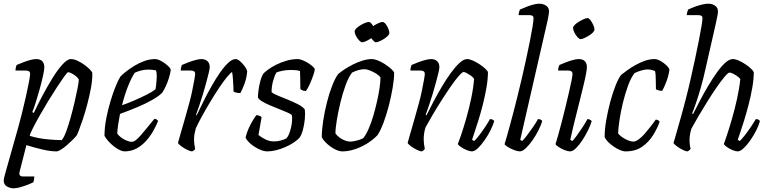

<svg xmlns="http://www.w3.org/2000/svg" viewBox="-28 -820 4168 1040"><path d="M46 200Q27 200 9.5 190Q-8 180 -8 157Q-8 148 3.5 108Q15 68 32.5 5.5Q50 -57 71 -131Q80 -163 91 -207Q102 -251 112 -295.5Q122 -340 128.5 -374Q135 -408 135 -419Q135 -430 129 -434Q123 -438 110 -438H56Q56 -446 58 -455Q60 -464 62 -468Q79 -475 98 -482.5Q117 -490 136 -495Q155 -500 168 -500Q190 -500 201 -488.5Q212 -477 212 -456Q212 -441 204.5 -407Q197 -373 186 -334Q175 -295 164.5 -262Q154 -229 147 -213L155 -208Q175 -251 201.5 -301Q228 -351 256 -396.5Q284 -442 310.5 -471Q337 -500 356 -500Q372 -500 391.5 -491Q411 -482 429 -469Q447 -456 459 -443.5Q471 -431 472 -425Q473 -389 465 -345.5Q457 -302 445.5 -258Q434 -214 421.5 -176.5Q409 -139 399.5 -114.5Q390 -90 387 -86Q381 -78 367 -64Q353 -50 336 -35Q319 -20 303 -10Q287 0 278 0Q246 0 202.5 -10Q159 -20 115 -34L78 111Q75 124 80 130Q85 136 98 136H158Q158 143 156.5 151Q155 159 153 167Q137 175 117 182.5Q97 190 78.5 195Q60 200 46 200ZM306 -61Q317 -72 329.5 -105Q342 -138 354 -181Q366 -224 376 -267Q386 -310 392.5 -343.5Q399 -377 399 -389Q394 -399 382.5 -408Q371 -417 359 -423Q347 -429 341 -429Q337 -429 321 -407Q305 -385 282 -350Q259 -315 234 -274Q209 -233 187 -194Q165 -155 150 -125.5Q135 -96 133 -84Q180 -70 228 -65.5Q276 -61 306 -61Z M646 0Q636 0 621 -7Q606 -14 590.5 -26Q575 -38 561 -53Q547 -68 538 -84Q538 -129 547.5 -178Q557 -227 570.5 -272Q584 -317 598.5 -352.5Q613 -388 624 -405Q633 -415 653 -431Q673 -447 699 -463Q725 -479 754 -489.5Q783 -500 812 -500Q826 -500 846 -489Q866 -478 881 -464Q896 -450 897 -441Q894 -420 886.5 -396Q879 -372 869 -351Q859 -330 850 -317Q832 -299 796 -278.5Q760 -258 714.5 -239Q669 -220 622 -203Q616 -172 612 -145Q608 -118 607 -97Q613 -87 626.5 -76.5Q640 -66 656.5 -59Q673 -52 687 -52Q696 -52 707 -60.5Q718 -69 732.5 -85Q747 -101 765.5 -124Q784 -147 808 -176Q816 -176 821 -172.5Q826 -169 828 -164Q818 -139 802 -110.5Q786 -82 763.5 -57Q741 -32 712 -16Q683 0 646 0ZM633 -250Q665 -261 699.5 -276Q734 -291 765 -306.5Q796 -322 814 -336Q816 -345 817.5 -356Q819 -367 819 -374Q821 -392 821 -409.5Q821 -427 817 -439Q806 -441 795.5 -442Q785 -443 777 -443Q754 -443 735.5 -438Q717 -433 702 -426Q683 -398 664.5 -350.5Q646 -303 633 -250Z M1013 0Q1006 0 994 -5Q982 -10 969.5 -17.5Q957 -25 947.5 -33Q938 -41 936 -46Q940 -60 949 -92Q958 -124 971 -168Q984 -212 997 -261Q1006 -293 1013 -327.5Q1020 -362 1024.5 -387Q1029 -412 1029 -419Q1029 -430 1022.5 -434Q1016 -438 1004 -438H951Q951 -446 953 -454Q955 -462 957 -468Q975 -476 994 -483Q1013 -490 1031.5 -495Q1050 -500 1063 -500Q1084 -500 1096 -488.5Q1108 -477 1108 -456Q1108 -447 1102.5 -424.5Q1097 -402 1089 -372Q1081 -342 1071 -309Q1061 -276 1051 -247Q1041 -218 1034 -199L1037 -195Q1054 -230 1074.5 -271.5Q1095 -313 1118 -353.5Q1141 -394 1164 -427Q1187 -460 1208.5 -480Q1230 -500 1248 -500Q1258 -500 1268.5 -491.5Q1279 -483 1288.5 -472Q1298 -461 1304.5 -450Q1311 -439 1311 -433Q1308 -398 1297 -368Q1286 -338 1274 -316Q1263 -316 1253 -318Q1243 -320 1237 -324Q1237 -333 1236 -353Q1235 -373 1233.5 -395Q1232 -417 1229 -430Q1220 -425 1201 -402Q1182 -379 1159 -344.5Q1136 -310 1112.5 -271Q1089 -232 1068 -194Q1047 -156 1033 -126Q1029 -112 1026 -97Q1023 -82 1023 -64Q1023 -52 1024.5 -39.5Q1026 -27 1029 -14Q1028 -11 1024.5 -7.5Q1021 -4 1013 0Z M1420 0Q1403 0 1383.5 -8Q1364 -16 1346.5 -28Q1329 -40 1317 -53Q1305 -66 1302 -75Q1308 -101 1319.5 -126Q1331 -151 1343 -170Q1355 -189 1360 -196Q1367 -196 1372.5 -194.5Q1378 -193 1382.5 -190.5Q1387 -188 1389 -185Q1386 -169 1381.5 -142Q1377 -115 1372 -89Q1387 -76 1409.5 -65Q1432 -54 1456 -54Q1475 -54 1493 -59Q1511 -64 1523 -70Q1531 -78 1537.5 -94Q1544 -110 1548.5 -129.5Q1553 -149 1554 -167Q1555 -185 1553 -195Q1551 -201 1532.5 -209Q1514 -217 1488 -227.5Q1462 -238 1435.5 -249Q1409 -260 1390.5 -271.5Q1372 -283 1369 -293Q1369 -305 1372 -329.5Q1375 -354 1382 -380.5Q1389 -407 1400 -423Q1408 -431 1425.5 -444Q1443 -457 1468 -469.5Q1493 -482 1523.5 -491Q1554 -500 1586 -500Q1595 -500 1610.5 -494Q1626 -488 1641 -478.5Q1656 -469 1666.5 -459.5Q1677 -450 1677 -444Q1677 -436 1669 -412.5Q1661 -389 1650 -364.5Q1639 -340 1629 -327Q1623 -327 1616.5 -328.5Q1610 -330 1605.5 -333Q1601 -336 1599 -338Q1599 -351 1598.5 -369Q1598 -387 1598 -405Q1598 -423 1597 -435Q1587 -439 1573.5 -440Q1560 -441 1547 -441Q1521 -441 1499 -436Q1477 -431 1470 -428Q1460 -413 1451.5 -382.5Q1443 -352 1443 -321Q1453 -312 1477.5 -302Q1502 -292 1531.5 -280Q1561 -268 1586.5 -255Q1612 -242 1623 -227Q1626 -204 1623 -174Q1620 -144 1613 -117.5Q1606 -91 1595 -75Q1582 -60 1561 -46.5Q1540 -33 1515.5 -22.5Q1491 -12 1466 -6Q1441 0 1420 0Z M1827 0Q1812 0 1795.5 -7Q1779 -14 1763 -25.5Q1747 -37 1734 -50.5Q1721 -64 1715 -77Q1715 -116 1722.5 -165Q1730 -214 1742.5 -264Q1755 -314 1771 -355Q1787 -396 1803 -418Q1815 -429 1836 -443Q1857 -457 1882.5 -470Q1908 -483 1935 -491.5Q1962 -500 1986 -500Q2000 -500 2019 -492.5Q2038 -485 2057 -472.5Q2076 -460 2090 -447.5Q2104 -435 2107 -426Q2107 -392 2099 -345Q2091 -298 2078.5 -249Q2066 -200 2050 -157Q2034 -114 2017 -88Q1993 -63 1961 -43Q1929 -23 1894 -11.5Q1859 0 1827 0ZM1869 -53Q1877 -53 1890.5 -55.5Q1904 -58 1918 -62.5Q1932 -67 1940 -72Q1954 -89 1968 -120.5Q1982 -152 1993.5 -191Q2005 -230 2014 -269.5Q2023 -309 2028 -343.5Q2033 -378 2033 -400Q2026 -411 2010 -421Q1994 -431 1976.5 -438Q1959 -445 1945 -445Q1932 -445 1914.5 -440.5Q1897 -436 1879 -427Q1860 -402 1844 -358.5Q1828 -315 1816 -265Q1804 -215 1796.5 -170Q1789 -125 1789 -97Q1799 -84 1812.5 -74Q1826 -64 1841.5 -58.5Q1857 -53 1869 -53ZM2008 -591Q2002 -591 1992 -602Q1982 -613 1975.5 -626.5Q1969 -640 1969 -649Q1969 -657 1978 -666Q1987 -675 2000 -683Q2013 -691 2025.5 -696Q2038 -701 2044 -701Q2052 -701 2060.5 -690.5Q2069 -680 2075 -665.5Q2081 -651 2081 -641Q2081 -634 2072.5 -625.5Q2064 -617 2051.5 -609Q2039 -601 2027 -596Q2015 -591 2008 -591ZM1933 -591Q1927 -591 1917 -601.5Q1907 -612 1900 -626Q1893 -640 1893 -649Q1893 -657 1902 -666Q1911 -675 1924 -683Q1937 -691 1950 -696Q1963 -701 1969 -701Q1977 -701 1985.5 -690.5Q1994 -680 2000 -665.5Q2006 -651 2006 -641Q2006 -634 1997.5 -625.5Q1989 -617 1976.5 -609Q1964 -601 1952.5 -596Q1941 -591 1933 -591Z M2257 0Q2250 0 2238 -5Q2226 -10 2213.5 -17.5Q2201 -25 2191.5 -33Q2182 -41 2180 -46Q2184 -60 2193 -92Q2202 -124 2215 -168Q2228 -212 2241 -261Q2250 -293 2257 -327.5Q2264 -362 2268.5 -387Q2273 -412 2273 -419Q2273 -430 2266.5 -434Q2260 -438 2248 -438H2195Q2195 -446 2197 -454Q2199 -462 2201 -468Q2219 -476 2238 -483Q2257 -490 2275.5 -495Q2294 -500 2307 -500Q2328 -500 2340 -488.5Q2352 -477 2352 -456Q2352 -447 2346.5 -424.5Q2341 -402 2333 -372Q2325 -342 2315 -309Q2305 -276 2295 -247Q2285 -218 2278 -199L2282 -195Q2299 -230 2320.5 -270.5Q2342 -311 2366 -351.5Q2390 -392 2414.5 -425.5Q2439 -459 2461.5 -479.5Q2484 -500 2502 -500Q2516 -500 2534.5 -491.5Q2553 -483 2571 -471Q2589 -459 2601.5 -447Q2614 -435 2615 -429Q2615 -392 2607 -345.5Q2599 -299 2587 -252Q2575 -205 2562 -164Q2549 -123 2540 -96Q2531 -69 2529 -63L2540 -56Q2550 -64 2566.5 -85.5Q2583 -107 2600 -132.5Q2617 -158 2626 -175Q2636 -175 2642 -171Q2648 -167 2649 -164Q2643 -143 2629.5 -115.5Q2616 -88 2597.5 -61.5Q2579 -35 2561 -17.5Q2543 0 2528 0Q2517 0 2500 -7Q2483 -14 2469 -23.5Q2455 -33 2452 -40Q2457 -52 2469.5 -88.5Q2482 -125 2497 -177Q2512 -229 2524 -285.5Q2536 -342 2540 -393Q2533 -403 2521.5 -411Q2510 -419 2499.5 -424.5Q2489 -430 2483 -430Q2476 -430 2457 -408.5Q2438 -387 2413.5 -351.5Q2389 -316 2363.5 -276Q2338 -236 2315 -197Q2292 -158 2277 -130Q2272 -115 2269.5 -98.5Q2267 -82 2267 -66Q2267 -53 2268.5 -41Q2270 -29 2273 -14Q2272 -11 2268.5 -7.5Q2265 -4 2257 0Z M2788 0Q2776 0 2757.5 -7Q2739 -14 2723.5 -23.5Q2708 -33 2705 -39Q2710 -55 2717 -79.5Q2724 -104 2733 -137Q2742 -170 2752 -208Q2762 -246 2772 -286Q2785 -338 2798 -393.5Q2811 -449 2822.5 -502.5Q2834 -556 2843 -601Q2852 -646 2857 -677.5Q2862 -709 2862 -721Q2862 -731 2856 -734.5Q2850 -738 2840 -738H2781Q2781 -744 2783.5 -754Q2786 -764 2788 -768Q2806 -776 2825 -783.5Q2844 -791 2862 -795.5Q2880 -800 2894 -800Q2914 -800 2930 -789.5Q2946 -779 2946 -757Q2946 -754 2943 -734.5Q2940 -715 2934 -691L2790 -63L2800 -56Q2810 -65 2826 -86Q2842 -107 2859 -131.5Q2876 -156 2886 -175Q2894 -175 2900.5 -172Q2907 -169 2909 -164Q2903 -143 2889 -115Q2875 -87 2857 -61Q2839 -35 2820.5 -17.5Q2802 0 2788 0Z M3060 0Q3048 0 3030.5 -7Q3013 -14 2998.5 -23.5Q2984 -33 2981 -39Q2986 -54 2994.5 -84.5Q3003 -115 3013.5 -154.5Q3024 -194 3034 -236Q3044 -278 3053 -316Q3062 -354 3067.5 -381.5Q3073 -409 3073 -419Q3073 -430 3066.5 -434Q3060 -438 3048 -438H2995Q2995 -446 2997.5 -455Q3000 -464 3002 -468Q3018 -475 3037.5 -482.5Q3057 -490 3075.5 -495Q3094 -500 3107 -500Q3129 -500 3140 -488.5Q3151 -477 3151 -456Q3151 -446 3146.5 -421Q3142 -396 3133 -359Q3124 -322 3112.5 -275.5Q3101 -229 3087.5 -175.5Q3074 -122 3061 -63L3072 -56Q3082 -66 3097 -86.5Q3112 -107 3128 -131.5Q3144 -156 3154 -175Q3162 -175 3168 -171.5Q3174 -168 3177 -164Q3171 -143 3157.5 -115Q3144 -87 3126.5 -60.5Q3109 -34 3091.5 -17Q3074 0 3060 0ZM3117 -608Q3110 -608 3100 -619Q3090 -630 3083 -644.5Q3076 -659 3076 -669Q3076 -676 3085.5 -685.5Q3095 -695 3108.5 -703Q3122 -711 3134.5 -716.5Q3147 -722 3154 -722Q3162 -722 3170.5 -710.5Q3179 -699 3185.5 -685Q3192 -671 3192 -660Q3192 -653 3183.5 -644Q3175 -635 3162 -627Q3149 -619 3136.5 -613.5Q3124 -608 3117 -608Z M3361 0Q3347 0 3330.5 -7Q3314 -14 3297 -25.5Q3280 -37 3266.5 -50.5Q3253 -64 3247 -77Q3247 -118 3255.5 -167.5Q3264 -217 3277 -266Q3290 -315 3305.5 -354.5Q3321 -394 3336 -414Q3349 -424 3368.5 -438.5Q3388 -453 3413 -467Q3438 -481 3464.5 -490.5Q3491 -500 3517 -500Q3532 -500 3550.5 -489.5Q3569 -479 3583 -465Q3597 -451 3598 -442Q3594 -411 3582 -379Q3570 -347 3559 -328Q3548 -328 3539.5 -330.5Q3531 -333 3525 -336Q3525 -348 3524.5 -368Q3524 -388 3523.5 -407Q3523 -426 3520 -435Q3509 -440 3498.5 -442Q3488 -444 3481 -444Q3465 -444 3445 -438Q3425 -432 3409 -424Q3389 -398 3373.5 -355Q3358 -312 3346 -263Q3334 -214 3327.5 -169Q3321 -124 3320 -97Q3330 -85 3345 -75Q3360 -65 3376 -59Q3392 -53 3402 -53Q3415 -53 3431.5 -65Q3448 -77 3464.5 -96Q3481 -115 3497 -135.5Q3513 -156 3524 -172Q3532 -172 3537.5 -168.5Q3543 -165 3545 -160Q3533 -126 3510 -88.5Q3487 -51 3450.5 -25.5Q3414 0 3361 0Z M3696 0Q3689 0 3677.5 -5Q3666 -10 3653.5 -17.5Q3641 -25 3631.5 -33Q3622 -41 3620 -46Q3626 -63 3633.5 -91Q3641 -119 3651 -152.5Q3661 -186 3670 -220.5Q3679 -255 3687 -285Q3700 -335 3712.5 -390Q3725 -445 3736.5 -498.5Q3748 -552 3757 -598Q3766 -644 3771.5 -676.5Q3777 -709 3777 -721Q3777 -731 3771 -734.5Q3765 -738 3755 -738H3692Q3692 -744 3694.5 -754Q3697 -764 3699 -768Q3720 -778 3740 -785Q3760 -792 3778 -796Q3796 -800 3809 -800Q3829 -800 3845 -789.5Q3861 -779 3861 -757Q3861 -750 3858 -734Q3855 -718 3849 -691L3793 -445Q3782 -394 3768 -345.5Q3754 -297 3741.5 -260.5Q3729 -224 3721 -206L3726 -202Q3743 -236 3764 -276Q3785 -316 3808.5 -355.5Q3832 -395 3855.5 -428Q3879 -461 3901 -480.5Q3923 -500 3941 -500Q3956 -500 3974.5 -491.5Q3993 -483 4011 -471Q4029 -459 4041 -447Q4053 -435 4055 -429Q4055 -392 4047 -345.5Q4039 -299 4026.5 -251.5Q4014 -204 4001.5 -163.5Q3989 -123 3979.5 -96Q3970 -69 3968 -63L3979 -56Q3989 -65 4005.5 -86Q4022 -107 4038.5 -131.5Q4055 -156 4066 -175Q4074 -175 4080 -172Q4086 -169 4088 -164Q4083 -143 4069 -115Q4055 -87 4037 -61Q4019 -35 4000.5 -17.5Q3982 0 3968 0Q3957 0 3940 -7Q3923 -14 3909.5 -23.5Q3896 -33 3893 -40Q3897 -51 3909.5 -88Q3922 -125 3937 -177Q3952 -229 3964.5 -285.5Q3977 -342 3982 -392Q3974 -402 3962.5 -409.5Q3951 -417 3940 -422Q3929 -427 3924 -427Q3916 -427 3897 -404.5Q3878 -382 3853.5 -346.5Q3829 -311 3803.5 -270Q3778 -229 3755 -190Q3732 -151 3717 -123Q3712 -106 3709.5 -91Q3707 -76 3707 -61Q3707 -51 3708 -39Q3709 -27 3713 -14Q3711 -11 3707.5 -7.5Q3704 -4 3696 0Z"/></svg>

Font: Texturina Medium 12pt ExtraLight
Style: Italic
Weight: 250
Italic angle: -11°
Version: Version 1.002